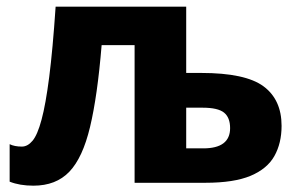

<svg xmlns="http://www.w3.org/2000/svg" viewBox="-20 -555 912 583"><path d="M148.9 -534.7H545.4V-333.5H590.8Q725.1 -333.5 780 -293Q835 -252.4 835 -172.9Q835 -120.1 813.2 -81.3Q791.5 -42.5 741 -21.2Q690.4 0 604 0H388.7V-418H288.6Q275.9 -263.2 253.4 -169.4Q231 -75.7 190.4 -33.4Q149.9 8.8 81.5 8.8Q39.6 8.8 9.3 -3.4V-117.2Q23.9 -109.9 46.4 -109.9Q64 -109.9 78.9 -127.7Q93.8 -145.5 106.2 -191.7Q118.7 -237.8 129.4 -321Q140.1 -404.3 148.9 -534.7ZM595.2 -228H545.4V-104.5H597.2Q678.7 -104.5 678.7 -166Q678.7 -198.2 660.2 -213.1Q641.6 -228 595.2 -228Z"/></svg>

Font: Lunasima
Style: Bold
Weight: 700
Designer: The DocRepair Project, Monotype Design Team
Foundry: Google
Version: Version 2.009